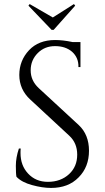

<svg xmlns="http://www.w3.org/2000/svg" viewBox="-20 -911 515 945"><path d="M350 -883C350 -883 344 -891 344 -891C344 -891 240 -825 240 -825C240 -825 126 -891 126 -891C126 -891 120 -883 120 -883C120 -883 234 -764 234 -764C234 -764 244 -764 244 -764C244 -764 350 -883 350 -883ZM61 -41C79 -22 105 -9 138 0C171 9 202 14 231 14C231 14 231 14 231 14C288 14 333 -3 367 -38C401 -72 418 -116 418 -169C418 -222 401 -264 368 -295C368 -295 171 -477 171 -477C171 -477 171 -477 171 -477C144 -502 131 -531 131 -565C131 -599 143 -627 166 -650C189 -673 217 -684 251 -684C285 -684 313 -675 335 -656C356 -637 367 -612 366 -581C366 -581 376 -581 376 -581C376 -581 376 -704 376 -704C376 -704 337 -704 337 -704C337 -704 337 -704 337 -704C305 -711 276 -714 251 -714C251 -714 251 -714 251 -714C197 -714 154 -697 123 -664C91 -630 75 -589 75 -542C75 -495 93 -454 129 -421C129 -421 321 -243 321 -243C321 -243 321 -243 321 -243C347 -219 360 -188 360 -150C360 -111 347 -79 320 -54C293 -29 258 -16 216 -16C216 -16 216 -16 216 -16C175 -16 143 -30 118 -57C93 -84 81 -117 81 -158C81 -158 81 -158 81 -158C81 -165 81 -173 82 -180C82 -180 73 -180 73 -180C73 -180 73 -180 73 -180C63 -150 58 -122 58 -95C58 -68 59 -50 61 -41C61 -41 61 -41 61 -41Z"/></svg>

Font: Cinzel Utterance
Style: Regular
Weight: 500
Designer: Natanael Gama
Foundry: ""
Version: ""